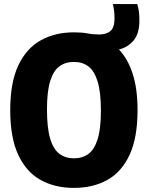

<svg xmlns="http://www.w3.org/2000/svg" viewBox="-20 -908 722 938"><path d="M341 10Q248 10 178 -29Q108 -68 69 -151.8Q30 -235.5 30 -370Q30 -505 69.5 -588.5Q109 -672 179 -711Q249 -750 341 -750Q381 -750 407.2 -744.8Q433.5 -739.5 464.5 -739.5Q500 -739.5 519.8 -756.8Q539.5 -774 539.5 -818Q539.5 -834.5 537.8 -851.8Q536 -869 531 -888H650.5Q656.5 -869.5 658.8 -849.8Q661 -830 661 -807.5Q661 -745 633.5 -711.2Q606 -677.5 561 -666Q604.5 -621 628.2 -547.5Q652 -474 652 -370Q652 -235.5 613.2 -151.8Q574.5 -68 504.5 -29Q434.5 10 341 10ZM341 -134.5Q383 -134.5 412.2 -156.2Q441.5 -178 457.2 -228.8Q473 -279.5 473 -366.5Q473 -456.5 457.2 -508.8Q441.5 -561 412.2 -583.2Q383 -605.5 341 -605.5Q299.5 -605.5 270 -583.8Q240.5 -562 225 -511.2Q209.5 -460.5 209.5 -373.5Q209.5 -283.5 225 -231.2Q240.5 -179 270 -156.8Q299.5 -134.5 341 -134.5Z"/></svg>

Font: Encode Sans Condensed Condensed ExtraBold
Style: Regular
Weight: 800
Width: 3
Designer: Multiple Designers
Foundry: Impallari Type
Version: Version 3.000; ttfautohint (v1.8.3) -l 8 -r 50 -G 200 -x 14 